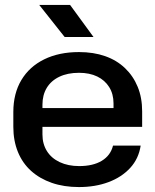

<svg xmlns="http://www.w3.org/2000/svg" viewBox="-20 -749 628 778"><path d="M300 9Q239 9 190 -8Q141 -25 106 -56.5Q71 -88 52.5 -133.5Q34 -179 34 -235V-295Q34 -370 66.5 -424.5Q99 -479 159 -508.5Q219 -538 300 -538Q359 -538 406 -521.5Q453 -505 486.5 -473Q520 -441 538 -397Q556 -353 556 -298V-235H134V-311H452L440 -294V-330Q440 -368 422.5 -396Q405 -424 374 -439Q343 -454 300 -454Q254 -454 220.5 -438Q187 -422 169.5 -393Q152 -364 152 -325V-204Q152 -166 170 -137Q188 -108 222 -92Q256 -76 301 -76Q357 -76 392.5 -97.5Q428 -119 438 -159H550Q542 -106 507.5 -68.5Q473 -31 419.5 -11Q366 9 300 9ZM242 -599 139 -729H264L359 -599Z"/></svg>

Font: Hubot Sans Condensed ExtraLight Medium
Style: Regular
Weight: 500
Version: Version 2.000